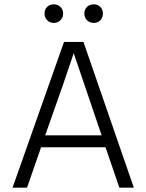

<svg xmlns="http://www.w3.org/2000/svg" viewBox="-20 -868 677 888"><path d="M228.5 -848Q247 -848 259.5 -836Q272 -824 272 -805.5Q272 -787 259.5 -774.5Q247 -762 228.5 -762Q210 -762 198 -774.5Q186 -787 186 -805.5Q186 -824 198 -836Q210 -848 228.5 -848ZM413.5 -848Q432 -848 444 -836Q456 -824 456 -805.5Q456 -787 444 -774.5Q432 -762 413.5 -762Q395 -762 382.5 -774.5Q370 -787 370 -805.5Q370 -824 382.5 -836Q395 -848 413.5 -848ZM105 0H38L276 -674H366L599 0H532L468 -187H170ZM321 -622Q283 -506 189 -242H450Z"/></svg>

Font: Hind Jalandhar Light
Style: Regular
Weight: 300
Designer: Namrata Goyal
Foundry: Indian Type Foundry
Version: Version 0.702;PS 1.0;hotconv 1.0.81;makeotf.lib2.5.63406